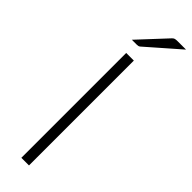

<svg xmlns="http://www.w3.org/2000/svg" viewBox="-310 -918 916 916"><g transform="rotate(45 147.5 -460.0)"><path d="M156 0H104.5V-707.5H156ZM295 -920.5 131 -777Q126.5 -773 122 -772Q117.5 -771 111.5 -771H79L208 -909.5Q214 -916.5 220.2 -918.5Q226.5 -920.5 238.5 -920.5Z"/></g></svg>

Font: Lato 2
Style: Regular
Weight: 300
Designer: Lukasz Dziedzic with Adam Twardoch and Botio Nikoltchev
Foundry: tyPoland Lukasz Dziedzic
Version: Version 2.015; 2015-08-06; http://www.latofonts.com/